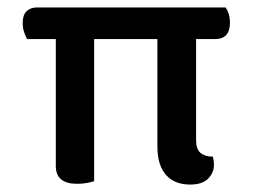

<svg xmlns="http://www.w3.org/2000/svg" viewBox="-20 -488 679 516"><path d="M41 -426Q41 -448 51.5 -458Q62 -468 80 -468H586Q591 -462 594.5 -451Q598 -440 598 -427Q598 -383 558 -383H507V-111Q507 -87 519 -77Q531 -67 552 -67Q555 -56 555 -45Q555 -24 539.5 -8Q524 8 491 8Q449 8 426 -18Q403 -44 403 -95V-383H233V-1Q227 1 214.5 3.5Q202 6 187 6Q130 6 130 -42V-383H53Q49 -390 45 -401Q41 -412 41 -426Z"/></svg>

Font: Baloo 2 Medium
Style: Regular
Weight: 500
Designer: Sarang Kulkarni and Ek Type
Foundry: Ek Type
Version: Version 1.640;hotconv 1.0.111;makeotfexe 2.5.65597; ttfautoh